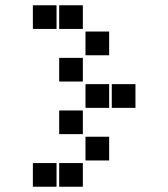

<svg xmlns="http://www.w3.org/2000/svg" viewBox="-20 -715 640 730"><path d="M106 -695Q105 -695 105 -695Q105 -695 105 -694V-606Q105 -605 105 -605Q105 -605 106 -605H194Q195 -605 195 -605Q195 -605 195 -606V-694Q195 -695 195 -695Q195 -695 194 -695ZM206 -695Q205 -695 205 -695Q205 -695 205 -694V-606Q205 -605 205 -605Q205 -605 206 -605H294Q295 -605 295 -605Q295 -605 295 -606V-694Q295 -695 295 -695Q295 -695 294 -695ZM306 -595Q305 -595 305 -595Q305 -595 305 -594V-506Q305 -505 305 -505Q305 -505 306 -505H394Q395 -505 395 -505Q395 -505 395 -506V-594Q395 -595 395 -595Q395 -595 394 -595ZM206 -495Q205 -495 205 -495Q205 -495 205 -494V-406Q205 -405 205 -405Q205 -405 206 -405H294Q295 -405 295 -405Q295 -405 295 -406V-494Q295 -495 295 -495Q295 -495 294 -495ZM306 -395Q305 -395 305 -395Q305 -395 305 -394V-306Q305 -305 305 -305Q305 -305 306 -305H394Q395 -305 395 -305Q395 -305 395 -306V-394Q395 -395 395 -395Q395 -395 394 -395ZM406 -395Q405 -395 405 -395Q405 -395 405 -394V-306Q405 -305 405 -305Q405 -305 406 -305H494Q495 -305 495 -305Q495 -305 495 -306V-394Q495 -395 495 -395Q495 -395 494 -395ZM206 -295Q205 -295 205 -295Q205 -295 205 -294V-206Q205 -205 205 -205Q205 -205 206 -205H294Q295 -205 295 -205Q295 -205 295 -206V-294Q295 -295 295 -295Q295 -295 294 -295ZM306 -195Q305 -195 305 -195Q305 -195 305 -194V-106Q305 -105 305 -105Q305 -105 306 -105H394Q395 -105 395 -105Q395 -105 395 -106V-194Q395 -195 395 -195Q395 -195 394 -195ZM106 -95Q105 -95 105 -95Q105 -95 105 -94V-6Q105 -5 105 -5Q105 -5 106 -5H194Q195 -5 195 -5Q195 -5 195 -6V-94Q195 -95 195 -95Q195 -95 194 -95ZM206 -95Q205 -95 205 -95Q205 -95 205 -94V-6Q205 -5 205 -5Q205 -5 206 -5H294Q295 -5 295 -5Q295 -5 295 -6V-94Q295 -95 295 -95Q295 -95 294 -95Z"/></svg>

Font: Doto Black
Style: Regular
Weight: 900
Version: Version 1.000